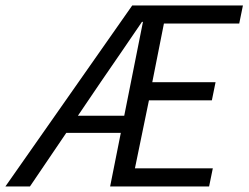

<svg xmlns="http://www.w3.org/2000/svg" viewBox="-53 -676 901 696"><path d="M-33.5 0 426.4 -656.3H827.6L814.2 -590.6H541.2L499 -378H728.4L715 -312.2H486.9L436.1 -65.7H718.4L705 0H346.2L465.2 -596.7H461.6Q424.5 -541.8 387.6 -488.3Q350.7 -434.7 313.3 -380.2L55.5 0ZM146.8 -194.4 161.5 -256.4H442.3L428.4 -194.4Z"/></svg>

Font: Source Sans 3 VF
Style: Italic
Weight: 200
Italic angle: -11°
Designer: Paul D. Hunt
Foundry: Adobe Systems Incorporated
Version: Version 3.042;hotconv 1.0.118;makeotfexe 2.5.65603